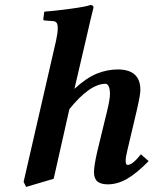

<svg xmlns="http://www.w3.org/2000/svg" viewBox="-20 -718 607 758"><path d="M324.2 -583 273.9 -367.2Q320.8 -410.6 362.1 -427.2Q403.3 -443.8 444.8 -443.8Q534.2 -443.8 534.2 -362.8Q534.2 -343.8 520 -282.2L482.9 -125Q476.1 -98.1 476.1 -83Q476.1 -66.9 483.9 -66.9Q503.4 -66.9 536.1 -108.9L566.9 -82Q519.5 -33.7 481.7 -12Q443.8 9.8 404.8 9.8Q390.1 9.8 379.6 6.3Q369.1 2.9 363.8 -2Q358.4 -6.8 355.5 -14.2Q352.5 -21.5 351.8 -26.9Q351.1 -32.2 351.1 -39.1Q351.1 -63 363.8 -119.1L401.9 -275.9Q414.1 -324.7 414.1 -347.2Q414.1 -366.7 409.2 -377Q404.3 -387.2 397 -387.2Q334.5 -387.2 253.9 -287.1L191.9 -12.2L83 20L73.2 0L201.2 -557.1Q208 -587.9 208 -606.9Q208 -622.6 202.9 -628.7Q197.8 -634.8 187 -634.8L155.8 -637.2Q150.9 -637.2 150.9 -642.1L154.8 -671.9Q193.8 -674.8 256.3 -683.1Q318.8 -691.4 336.9 -698.2Q349.1 -698.2 349.1 -688Q338.9 -647.9 324.2 -583Z"/></svg>

Font: Linux Libertine
Style: Bold Italic
Weight: 700
Italic angle: -11.5°
Designer: Philipp H. Poll
Foundry: Philipp H. Poll
Version: Version 4.0.5